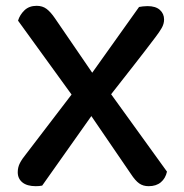

<svg xmlns="http://www.w3.org/2000/svg" viewBox="-20 -633 634 660"><path d="M294 -234 125 5Q120 6 114.5 6.5Q109 7 103 7Q73 7 57 -6Q41 -19 41 -41Q41 -58 48.5 -72.5Q56 -87 70 -104L226 -308L42 -562Q48 -582 64 -597.5Q80 -613 106 -613Q126 -613 140 -602.5Q154 -592 169 -570L297 -383L458 -609Q463 -610 471 -611Q479 -612 487 -612Q515 -612 529.5 -599Q544 -586 544 -566Q544 -551 536 -537Q528 -523 515 -506Q478 -457 440 -408.5Q402 -360 362 -309L554 -43Q549 -20 533 -6.5Q517 7 491 7Q472 7 458.5 -2.5Q445 -12 430 -35Z"/></svg>

Font: Baloo Chettan 2 Medium
Style: Regular
Weight: 500
Designer: Maithili Shingre, Unnati Kotecha and Ek Type
Foundry: Ek Type
Version: Version 1.640;hotconv 1.0.111;makeotfexe 2.5.65597; ttfautoh